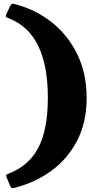

<svg xmlns="http://www.w3.org/2000/svg" viewBox="-20 -817 528 1005"><path d="M14.5 -746.5 32 -783Q37 -794 41.8 -796.2Q46.5 -798.5 59 -795Q166 -767.5 250.8 -700.5Q335.5 -633.5 384.5 -533Q433.5 -432.5 433.5 -305Q433.5 -177.5 384.5 -82.2Q335.5 13 251.2 75.2Q167 137.5 60.5 165Q49.5 168 43.5 167.2Q37.5 166.5 33 155.5L16 114.5Q11 103 11.5 100Q12 97 23.5 92.5Q129.5 52.5 180 -42.5Q230.5 -137.5 230.5 -305Q230.5 -473 179.8 -577.5Q129 -682 23 -722.5Q11 -727 10.2 -731Q9.5 -735 14.5 -746.5Z"/></svg>

Font: Besley* Heavy
Style: Regular
Weight: 800
Designer: Owen Earl
Foundry: indestructible type*
Version: Version 3.000; ttfautohint (v1.8.3)